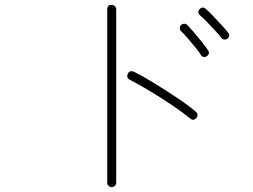

<svg xmlns="http://www.w3.org/2000/svg" viewBox="-20 -757 1040 788"><path d="M438 11Q431 11 425.5 5.5Q420 0 420 -7V-718Q420 -737 438 -737Q446 -737 451.5 -731.5Q457 -726 457 -718V-7Q457 0 451.5 5.5Q446 11 438 11ZM760 -271Q731 -295 687.5 -324.5Q644 -354 597.5 -382Q551 -410 512 -430Q505 -434 503 -441Q501 -448 505 -455Q508 -462 515 -464Q522 -466 529 -463Q569 -443 616.5 -413.5Q664 -384 709 -354Q754 -324 783 -299Q797 -287 786 -273Q774 -259 760 -271ZM828 -526Q822 -522 815 -523.5Q808 -525 804 -532Q797 -544 781.5 -563Q766 -582 750 -600.5Q734 -619 723 -629Q718 -634 718 -641.5Q718 -649 723 -654Q728 -659 735.5 -659.5Q743 -660 748 -655Q759 -644 776 -624Q793 -604 809.5 -583.5Q826 -563 834 -550Q839 -544 837 -537Q835 -530 828 -526ZM913 -598Q907 -594 900 -595Q893 -596 888 -602Q880 -613 863.5 -631Q847 -649 829.5 -667Q812 -685 801 -694Q788 -705 799 -719Q810 -732 824 -721Q836 -711 854 -692Q872 -673 890 -653.5Q908 -634 917 -622Q922 -617 920.5 -609.5Q919 -602 913 -598Z"/></svg>

Font: Zen Maru Gothic Light
Style: Regular
Weight: 300
Designer: Yoshimichi Ohira
Foundry: Positype
Version: Version 1.001